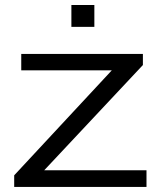

<svg xmlns="http://www.w3.org/2000/svg" viewBox="-20 -739 635 759"><path d="M262.2 -632.8V-719.2H353V-632.8ZM36.1 0V-45.9L421.9 -460.9H64V-525.9H544.9V-481.9L154.8 -65.9H559.1V0Z"/></svg>

Font: Archivo Expanded Light
Style: Regular
Weight: 300
Width: 7
Designer: Hector Gatti
Foundry: Omnibus-Type
Version: Version 2.001